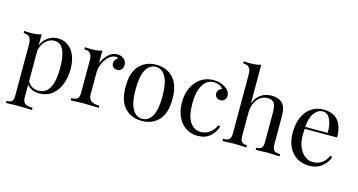

<svg xmlns="http://www.w3.org/2000/svg" viewBox="-96 -1199 3345 1796"><g transform="rotate(15 1577.0 -301.0)"><path d="M534 -281Q534 -204 509.5 -137Q485 -70 433.5 -28Q382 14 305 14Q267 14 236 -1Q205 -16 188 -40V88Q188 129 212 144.5Q236 160 284 160V181L261 180Q168 177 140 177Q116 177 32 181V160Q69 160 83.5 146.5Q98 133 98 98V-406Q98 -452 81 -473Q64 -494 22 -494V-515Q53 -512 84 -512Q147 -512 188 -526V-420Q210 -472 252 -500.5Q294 -529 348 -529Q401 -529 443.5 -500Q486 -471 510 -415Q534 -359 534 -281ZM437 -267Q437 -499 321 -499Q276 -499 240 -466.5Q204 -434 188 -373V-73Q202 -44 229 -26.5Q256 -9 294 -9Q437 -9 437 -267Z M1012 -450Q1012 -424 996.5 -405.5Q981 -387 955 -387Q933 -387 917.5 -401Q902 -415 902 -439Q902 -472 936 -493Q929 -503 915 -503Q876 -503 844 -472.5Q812 -442 794 -398Q776 -354 776 -315V-103Q776 -57 802.5 -39Q829 -21 882 -21V0L858 -1Q756 -4 728 -4Q702 -4 610 0V-21Q652 -21 669 -36.5Q686 -52 686 -93V-406Q686 -452 669 -473Q652 -494 610 -494V-515Q642 -512 672 -512Q735 -512 776 -526V-401Q794 -451 833.5 -490Q873 -529 921 -529Q961 -529 986.5 -506Q1012 -483 1012 -450Z M1527 -257Q1527 -120 1464.5 -53Q1402 14 1300 14Q1198 14 1135.5 -53Q1073 -120 1073 -257Q1073 -394 1135.5 -461.5Q1198 -529 1300 -529Q1402 -529 1464.5 -461.5Q1527 -394 1527 -257ZM1170 -257Q1170 -128 1205 -67Q1240 -6 1300 -6Q1360 -6 1395 -67Q1430 -128 1430 -257Q1430 -386 1395 -447.5Q1360 -509 1300 -509Q1240 -509 1205 -447.5Q1170 -386 1170 -257Z M1969 -497Q2016 -466 2016 -420Q2016 -394 2001 -379Q1986 -364 1963 -364Q1940 -364 1924 -377.5Q1908 -391 1908 -414Q1908 -435 1920 -449.5Q1932 -464 1950 -469Q1940 -487 1914.5 -499Q1889 -511 1860 -511Q1823 -511 1791 -487.5Q1759 -464 1738 -409.5Q1717 -355 1717 -266Q1717 -142 1757 -85.5Q1797 -29 1861 -29Q1904 -29 1942.5 -54Q1981 -79 2006 -132L2025 -125Q2008 -68 1961.5 -27Q1915 14 1841 14Q1779 14 1728.5 -18Q1678 -50 1649 -110.5Q1620 -171 1620 -251Q1620 -332 1649.5 -395Q1679 -458 1732 -493.5Q1785 -529 1853 -529Q1920 -529 1969 -497Z M2246 -409Q2271 -472 2315.5 -500.5Q2360 -529 2416 -529Q2486 -529 2522 -491Q2541 -471 2549 -441Q2557 -411 2557 -360V-93Q2557 -52 2574 -36.5Q2591 -21 2633 -21V0Q2541 -4 2513 -4Q2485 -4 2401 0V-21Q2438 -21 2452.5 -36.5Q2467 -52 2467 -93V-382Q2467 -438 2451 -467.5Q2435 -497 2386 -497Q2345 -497 2313.5 -474Q2282 -451 2264 -409.5Q2246 -368 2246 -316V-93Q2246 -52 2260.5 -36.5Q2275 -21 2312 -21V0Q2228 -4 2200 -4Q2172 -4 2080 0V-21Q2122 -21 2139 -36.5Q2156 -52 2156 -93V-663Q2156 -709 2139 -730Q2122 -751 2080 -751V-772Q2112 -769 2142 -769Q2205 -769 2246 -783Z M3111 -120Q3093 -65 3043.5 -25.5Q2994 14 2924 14Q2853 14 2801 -18.5Q2749 -51 2721.5 -109.5Q2694 -168 2694 -245Q2694 -332 2722 -396Q2750 -460 2801 -494.5Q2852 -529 2920 -529Q3010 -529 3058.5 -474.5Q3107 -420 3107 -309H2794Q2791 -281 2791 -245Q2791 -179 2812.5 -130Q2834 -81 2869.5 -54.5Q2905 -28 2944 -28Q2992 -28 3029 -51Q3066 -74 3091 -128ZM2793 -328H3011Q3013 -406 2988.5 -458Q2964 -510 2916 -510Q2869 -510 2835 -464Q2801 -418 2793 -328Z"/></g></svg>

Font: Myanmar April Display
Style: Regular
Weight: 400
Designer: Khon Soe Zaw Thu
Foundry: Myanmar OS
Version: Version 2.50 April 12, 2019